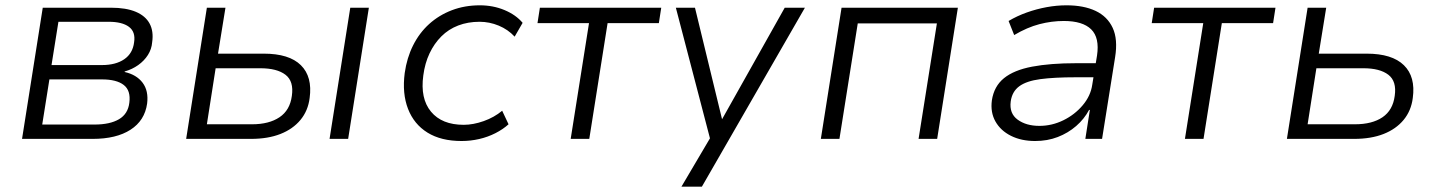

<svg xmlns="http://www.w3.org/2000/svg" viewBox="-20 -523 5416 723"><path d="M63 0 141 -494H397Q455 -494 491.5 -478.5Q528 -463 543.5 -434Q559 -405 553 -364Q551 -338 537 -316Q523 -294 500.5 -278Q478 -262 450 -254L449 -252Q494 -242 517 -211.5Q540 -181 534 -133Q525 -69 471.5 -34.5Q418 0 329 0ZM139 -54H336Q394 -54 428 -74Q462 -94 467 -136Q473 -182 446 -203Q419 -224 364 -224H166ZM174 -278H364Q416 -278 448 -300Q480 -322 485 -364Q491 -403 465.5 -422Q440 -441 389 -441H200Z M681 0 759 -494H829L801 -321H973Q1069 -321 1113 -277.5Q1157 -234 1146 -154Q1140 -106 1111.5 -71.5Q1083 -37 1036 -18.5Q989 0 925 0ZM759 -55H929Q993 -55 1032.5 -81.5Q1072 -108 1079 -162Q1087 -217 1055 -241.5Q1023 -266 960 -266H792ZM1221 0 1299 -494H1369L1291 0Z M1718 8Q1641 8 1590 -23.5Q1539 -55 1516.5 -113Q1494 -171 1504 -248Q1512 -305 1535.5 -352Q1559 -399 1596 -432.5Q1633 -466 1681.5 -484.5Q1730 -503 1787 -503Q1837 -503 1880 -485Q1923 -467 1948 -437L1918 -385Q1893 -412 1858 -426.5Q1823 -441 1786 -441Q1742 -441 1705.5 -427Q1669 -413 1642 -386Q1615 -359 1597.5 -322Q1580 -285 1574 -239Q1562 -152 1603 -102.5Q1644 -53 1726 -53Q1762 -53 1801.5 -67Q1841 -81 1871 -106L1895 -55Q1874 -36 1845.5 -21.5Q1817 -7 1784.5 0.5Q1752 8 1718 8Z M2129 0 2198 -436H2004L2013 -494H2470L2461 -436H2268L2199 0Z M2546 180 2664 -20 2660 23 2525 -494H2597L2699 -74L2935 -494H3011L2623 180Z M3071 0 3149 -494H3587L3509 0H3439L3508 -435H3210L3141 0Z M3878 8Q3826 8 3787 -11.5Q3748 -31 3728.5 -65.5Q3709 -100 3715 -145Q3723 -198 3760.5 -228.5Q3798 -259 3866.5 -272Q3935 -285 4033 -285H4119L4111 -232H4031Q3950 -232 3897.5 -225Q3845 -218 3818 -198Q3791 -178 3786 -141Q3780 -96 3812 -72.5Q3844 -49 3894 -49Q3941 -49 3984 -70Q4027 -91 4057 -126.5Q4087 -162 4093 -204L4111 -314Q4121 -381 4089 -412.5Q4057 -444 3986 -444Q3940 -444 3894 -432Q3848 -420 3799 -391L3778 -444Q3810 -463 3846.5 -476Q3883 -489 3921 -496Q3959 -503 3996 -503Q4061 -503 4105.5 -482Q4150 -461 4170 -418Q4190 -375 4179 -307L4130 0H4067L4084 -109H4081Q4063 -75 4032.5 -48.5Q4002 -22 3963 -7Q3924 8 3878 8Z M4442 0 4511 -436H4317L4326 -494H4783L4774 -436H4581L4512 0Z M4826 0 4904 -494H4974L4946 -321H5126Q5222 -321 5266.5 -277.5Q5311 -234 5300 -154Q5294 -106 5265.5 -71.5Q5237 -37 5190 -18.5Q5143 0 5079 0ZM4904 -55H5082Q5147 -55 5186 -81.5Q5225 -108 5232 -162Q5240 -217 5208 -241.5Q5176 -266 5114 -266H4937Z"/></svg>

Font: Nunito Sans 7pt Light
Style: Italic
Weight: 300
Italic angle: -9°
Designer: Vernon Adams
Foundry: Vernon Adams
Version: Version 3.101;gftools[0.9.27]